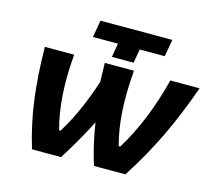

<svg xmlns="http://www.w3.org/2000/svg" viewBox="-103 -849 1092 976"><g transform="rotate(15 443.0 -361.0)"><path d="M411 -278.8 396.6 -302.8Q391.8 -350.8 389.7 -402.5Q387.6 -454.2 386.6 -520H540.2Q530.4 -404 536.2 -306.9Q542 -209.8 564.6 -129.6H572.6Q623 -211.2 662.7 -308.8Q702.4 -406.4 731.6 -520H885.6Q831.4 -367.4 772.1 -244.4Q712.8 -121.4 634.2 0H469Q426.8 -134.2 411 -278.8ZM71.4 -520H225.4Q215.6 -405 221.9 -307.9Q228.2 -210.8 250.8 -129.6H258.8Q303.4 -201.4 339.5 -286.8Q375.6 -372.2 405.2 -472L490.6 -372Q448.4 -271 400.9 -180.8Q353.4 -90.6 295.6 0H142.8Q106 -120.6 89.5 -244.1Q73 -367.6 71.4 -520ZM426 -631.8H294.2L310 -721.8H688L672.2 -631.8H540.4L527.8 -559H413.4Z"/></g></svg>

Font: Fixel Italic Variable 20240409 Display Thin
Style: Italic
Weight: 100
Italic angle: -10°
Designer: AlfaBravo + MacPaw
Foundry: Kyrylo Tkachov, Marchela Mozhyna, Serhii Makarenko, Maria Weinstein, Zakhar Kryvoshyya
Version: Version 1.211;Glyphs 3.2 (3225)